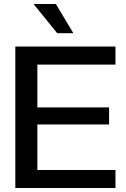

<svg xmlns="http://www.w3.org/2000/svg" viewBox="-20 -946 632 966"><path d="M561 0H57.1V-711.9H561V-621.1H168V-405.8H528.8V-319.8H168V-90.8H561ZM349.1 -778.8H268.1L148.9 -925.8H261.2Z"/></svg>

Font: Creato Display Medium
Style: Regular
Weight: 500
Version: Version 1.000